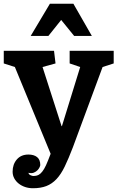

<svg xmlns="http://www.w3.org/2000/svg" viewBox="-25 -810 630 1020"><path d="M362 -27 520 -454 579 -473V-540H345V-473L401 -454L304 -140H302L201 -454L270 -473L262 -540H-5V-473L54 -454L244 7L230 43Q219 71 209.5 87Q200 103 190.5 111.5Q181 120 171.5 122.5Q162 125 152 125Q147 125 137.5 121Q128 117 126 108Q143 112 155 107Q167 102 174.5 94Q182 86 185.5 78Q189 70 189 67Q189 38 172 24.5Q155 11 126 11Q87 11 64.5 37Q42 63 42 102Q42 121 50.5 137Q59 153 74 165Q89 177 108.5 183.5Q128 190 150 190Q191 190 221 178.5Q251 167 275 141.5Q299 116 319 74.5Q339 33 362 -27ZM463 -619 365 -790H240L138 -619H232L300 -704L369 -619Z"/></svg>

Font: GradeGX
Style: Regular
Weight: 100
Width: 1
Designer: Adam Twardoch
Foundry: Adam Twardoch
Version: Version 2.002; DEVELOPMENT